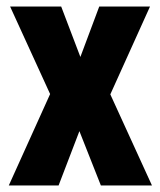

<svg xmlns="http://www.w3.org/2000/svg" viewBox="-20 -570 493 590"><path d="M134 -281 7 0H160L224 -167L290 0H447L319 -280L441 -550H285L227 -395L168 -550H11Z"/></svg>

Font: Noto Sans Myanmar ExtraCondensed ExtraBold
Style: Regular
Weight: 800
Width: 2
Designer: Monotype Design Team
Foundry: Monotype Imaging Inc.
Version: Version 2.107